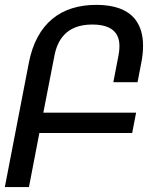

<svg xmlns="http://www.w3.org/2000/svg" viewBox="-29 -762 651 782"><path d="M-9.3 0H88.9L131.3 -220.2H509.3L525.4 -303.2H147.5L192.9 -536.1C199.2 -568.4 211.4 -598.1 232.9 -620.6C256.3 -645 291.5 -662.1 347.2 -662.1C402.8 -662.1 432.6 -645 446.8 -620.6C454.6 -606.9 457.5 -590.3 457.5 -573.7C457.5 -561 456.1 -548.3 453.6 -536.1L432.6 -427.2H531.2L546.4 -505.9C551.3 -530.8 553.7 -553.7 553.7 -575.2C553.7 -620.6 542.5 -657.2 520.5 -684.6C488.8 -723.6 435.1 -742.2 363.3 -742.2C291.5 -742.2 230.5 -723.6 183.6 -684.6C136.7 -645.5 104 -586.4 88.4 -505.9Z"/></svg>

Font: Hack
Style: Oblique
Weight: 400
Italic angle: -12°
Monospace: yes
Designer: Christopher Simpkins
Foundry: Christopher Simpkins
Version: Version 2.010